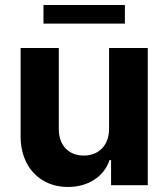

<svg xmlns="http://www.w3.org/2000/svg" viewBox="-20 -737 669 764"><path d="M414 -224C414 -160 374 -118 313 -118C252 -118 214 -160 214 -223V-546H62V-193C62 -76 137 7 250 7C330 7 393 -33 416 -100H422V0H568V-546H414ZM153 -643H477V-717H153Z"/></svg>

Font: Wafeq
Style: Bold
Weight: 700
Designer: Rasmus Andersson & Azza Alameddine
Foundry: Google & TypeTogether
Version: Version 3.000;FEAKit 1.0